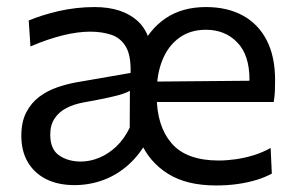

<svg xmlns="http://www.w3.org/2000/svg" viewBox="-20 -528 855 558"><path d="M608 11Q522.5 11 468.2 -23Q414 -57 388.2 -116Q362.5 -175 362.5 -251Q362.5 -326 387.8 -384Q413 -442 461.2 -474.8Q509.5 -507.5 578.5 -507.5Q640.5 -507.5 685.5 -483Q730.5 -458.5 755 -411.2Q779.5 -364 779.5 -294.5Q779.5 -276 778.8 -261.2Q778 -246.5 775.5 -231.5L703 -268Q704 -276 704.5 -283.2Q705 -290.5 705 -297.5Q705 -368 669.5 -404.8Q634 -441.5 578.5 -441.5Q533 -441.5 501 -418.2Q469 -395 452.2 -354Q435.5 -313 435.5 -260.5V-249Q435.5 -162 478.5 -111.8Q521.5 -61.5 615.5 -61.5Q639 -61.5 665.2 -65.2Q691.5 -69 717.5 -77Q743.5 -85 766.5 -98L770 -23.5Q751 -13 725.8 -5.2Q700.5 2.5 670.8 6.8Q641 11 608 11ZM215 -58.5Q241.5 -58.5 268.2 -69.5Q295 -80.5 318 -102.2Q341 -124 357 -157L357.5 -264Q349.5 -259.5 336.2 -255Q323 -250.5 297 -244.8Q271 -239 224 -230.5Q195.5 -225.5 173.5 -214.2Q151.5 -203 138.8 -183.8Q126 -164.5 126 -137Q126 -94 152 -76.2Q178 -58.5 215 -58.5ZM196.5 10Q149 10 114.5 -7.2Q80 -24.5 61 -56.5Q42 -88.5 42 -133.5Q42 -174 56.5 -201.8Q71 -229.5 94.5 -247Q118 -264.5 146.5 -274.2Q175 -284 203.5 -289L359.5 -316Q361 -366.5 345.8 -392.2Q330.5 -418 303.2 -427Q276 -436 242 -436Q225 -436 205.5 -433.5Q186 -431 164.5 -425.8Q143 -420.5 119 -412.5Q95 -404.5 68.5 -393L63.5 -468.5Q81.5 -476 103.5 -483Q125.5 -490 150.5 -495.8Q175.5 -501.5 202 -504.5Q228.5 -507.5 254.5 -507.5Q335 -507.5 379.5 -467.5Q424 -427.5 424 -337L408.5 -252L413.5 -129Q388.5 -81 354.5 -50.2Q320.5 -19.5 280.2 -4.8Q240 10 196.5 10ZM386 -231.5V-290.5L725 -293.5L775.5 -276.5V-231.5Z"/></svg>

Font: Commissioner Thin
Style: Regular
Weight: 400
Version: Version 1.000